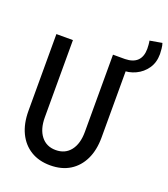

<svg xmlns="http://www.w3.org/2000/svg" viewBox="-158 -994 976 1113"><g transform="rotate(20 330.0 -437.0)"><path d="M281.2 7.8Q211.4 7.8 160.9 -23.2Q110.4 -54.2 83 -111.1Q55.7 -168 55.7 -246.6V-719.7H157.7V-243.7Q157.7 -170.4 190.7 -128.4Q223.6 -86.4 281.2 -86.4Q339.4 -86.4 372.1 -128.4Q404.8 -170.4 404.8 -243.7V-719.7H506.8V-246.6Q506.8 -168 479.5 -111.1Q452.1 -54.2 401.9 -23.2Q351.6 7.8 281.2 7.8ZM480.5 -653.3 478.5 -719.7Q529.3 -720.7 554.7 -746.1Q580.1 -771.5 580.1 -819.8Q580.1 -828.1 579.1 -842.8Q578.1 -857.4 575.7 -868.7L650.9 -881.8Q655.8 -867.7 657.7 -848.1Q659.7 -828.6 659.7 -815.9Q659.7 -763.7 634 -726.6Q608.4 -689.5 567.4 -670.2Q526.4 -650.9 480.5 -653.3Z"/></g></svg>

Font: Reddit Mono Medium
Style: Regular
Weight: 500
Monospace: yes
Designer: Stephen Hutchings
Foundry: Reddit
Version: Version 1.014